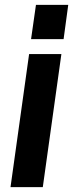

<svg xmlns="http://www.w3.org/2000/svg" viewBox="-20 -765 299 785"><path d="M107 -605 127 -745H259L240 -605ZM23 0 99 -544H231L155 0Z"/></svg>

Font: Plus Jakarta Sans
Style: Bold Italic
Weight: 700
Italic angle: -8°
Designer: Gumpita Rahayu
Foundry: Tokotype
Version: Version 2.071; ttfautohint (v1.8.4.7-5d5b);gftools[0.9.29]